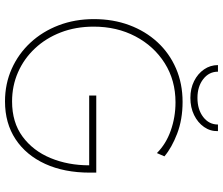

<svg xmlns="http://www.w3.org/2000/svg" viewBox="-84 -830 922 795"><g transform="rotate(90 377.5 -433.0)"><path d="M400.4 7.8Q327.6 7.8 265.4 -20Q203.1 -47.9 157 -97.7Q110.8 -147.5 85.2 -214.6Q59.6 -281.7 59.6 -360.4Q59.6 -439.9 84.5 -506.8Q109.4 -573.7 155 -623.3Q200.7 -672.9 263.7 -700.2Q326.7 -727.5 402.3 -727.5Q475.1 -727.5 533.7 -705.1Q592.3 -682.6 627.9 -652.3L614.3 -621.1Q577.1 -658.7 521.2 -678.5Q465.3 -698.2 404.3 -698.2Q313 -698.2 242.2 -653.6Q171.4 -608.9 131.1 -532.2Q90.8 -455.6 90.8 -359.4Q90.8 -285.2 114.7 -223.1Q138.7 -161.1 181.2 -116Q223.6 -70.8 279.8 -46.1Q335.9 -21.5 400.4 -21.5Q487.3 -21.5 546.1 -64.9Q605 -108.4 635 -180.9Q665 -253.4 665 -340.8H376V-370.1H695.3V-343.8Q695.3 -237.8 659.2 -158.7Q623 -79.6 556.9 -35.9Q490.7 7.8 400.4 7.8ZM385.7 -759.8Q347.2 -759.8 316.4 -775.1Q285.6 -790.5 267.8 -816.4Q250 -842.3 250 -874H277.3Q277.3 -836.9 308.1 -813Q338.9 -789.1 385.7 -789.1Q434.1 -789.1 465.1 -813Q496.1 -836.9 496.1 -874H523.4Q524.4 -842.3 506.3 -816.4Q488.3 -790.5 456.8 -775.1Q425.3 -759.8 385.7 -759.8Z"/></g></svg>

Font: Reddit Sans ExtraLight
Style: Regular
Weight: 250
Designer: Stephen Hutchings
Foundry: Reddit
Version: Version 1.014